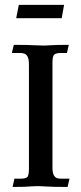

<svg xmlns="http://www.w3.org/2000/svg" viewBox="-20 -760 331 781"><path d="M254.9 0.5Q197.3 0.5 165 -1.5Q146.5 -2.9 131.8 -2.9Q121.6 -2.9 109.4 -2Q85.4 0.5 31.2 0.5L38.6 -33.2H64Q82.5 -33.2 90.1 -39.1Q97.7 -44.9 97.7 -73.2V-498Q97.7 -520 92.3 -529.5Q86.9 -539.1 79.3 -541.7Q71.8 -544.4 64 -544.4H28.3L36.1 -577.6Q93.8 -577.6 126 -575.7Q144.5 -574.7 159.2 -574.7Q169.4 -574.7 181.6 -575.7Q205.6 -577.6 259.8 -577.6L252.4 -544.4H227.1Q208.5 -544.4 200.9 -538.3Q193.4 -532.2 193.4 -503.9V-79.1Q193.4 -57.1 198.7 -47.6Q204.1 -38.1 211.4 -35.6Q218.8 -33.2 227.1 -33.2H262.7ZM231 -686H45.9L56.6 -740.2H240.7Z"/></svg>

Font: Quaaykop
Style: Medium
Weight: 500
Designer: Tup Wanders
Foundry: Free font, DO NOT SELL
Version: Version 1.00;July 31, 2023;FontCreator 11.5.0.2430 64-bit